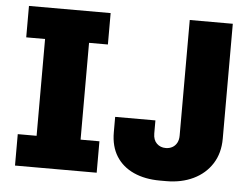

<svg xmlns="http://www.w3.org/2000/svg" viewBox="-50 -749 1077 822"><g transform="rotate(5 488.5 -338.0)"><path d="M42 0V-135H123V-551H42V-686H393V-551H312V-135H393V0ZM666 10Q601 10 552.5 -12Q504 -34 477.5 -76Q451 -118 451 -179V-245H624V-189Q624 -161 639.5 -146Q655 -131 678 -131Q694 -131 706.5 -138Q719 -145 726 -158Q733 -171 733 -189V-686H918V-192Q918 -130 889 -84.5Q860 -39 809 -14.5Q758 10 693 10Z"/></g></svg>

Font: Chivo Medium ExtraBold
Style: Regular
Weight: 800
Version: Version 2.002